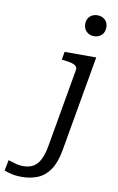

<svg xmlns="http://www.w3.org/2000/svg" viewBox="-258 -802 674 1094"><g transform="rotate(10 79.0 -255.0)"><path d="M215 -625Q189 -625 171.5 -641.5Q154 -658 154 -686Q154 -714 171.5 -730Q189 -746 215 -746Q241 -746 258.5 -730Q276 -714 276 -686Q276 -658 258.5 -641.5Q241 -625 215 -625ZM-153 217 -141 155Q-126 159 -103 166.5Q-80 174 -52 174Q-21 174 3 161Q27 148 43 117.5Q59 87 68 37L147 -415Q150 -430 142.5 -438.5Q135 -447 118 -452Q101 -457 74 -460L58 -462L66 -508H249L152 46Q139 119 110.5 160.5Q82 202 40.5 219Q-1 236 -52 236Q-84 236 -110 230Q-136 224 -153 217Z"/></g></svg>

Font: Roboto Serif 20pt
Style: Italic
Weight: 400
Italic angle: -10°
Designer: Greg Gazdowicz
Foundry: Commercial Type
Version: Version 1.008